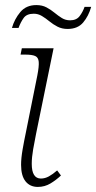

<svg xmlns="http://www.w3.org/2000/svg" viewBox="-20 -726 379 756"><path d="M129 10Q98 10 80.5 -12Q63 -34 63 -77Q63 -103 69 -137.5Q75 -172 82 -205L127 -429Q134 -465 132.5 -482.5Q131 -500 118.5 -505.5Q106 -511 79 -511H61L66 -536H191L122 -199Q116 -170 110.5 -138Q105 -106 105 -81Q105 -23 141 -23Q157 -23 172.5 -31.5Q188 -40 205 -55L220 -35Q201 -17 178.5 -3.5Q156 10 129 10ZM246 -612Q224 -612 206.5 -621Q189 -630 174.5 -642Q160 -654 145 -663Q130 -672 113 -672Q85 -672 73 -655Q61 -638 53 -616H27Q37 -651 60 -678.5Q83 -706 123 -706Q146 -706 163 -697Q180 -688 194.5 -676Q209 -664 223.5 -655Q238 -646 256 -646Q281 -646 293.5 -662.5Q306 -679 313 -699H339Q329 -663 307.5 -637.5Q286 -612 246 -612Z"/></svg>

Font: Noto Serif SemiCondensed ExtraLight
Style: Italic
Weight: 200
Width: 4
Italic angle: -12°
Designer: Monotype Design Team
Foundry: Monotype Imaging Inc.
Version: Version 2.013